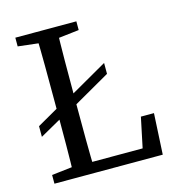

<svg xmlns="http://www.w3.org/2000/svg" viewBox="-101 -760 799 851"><g transform="rotate(-15 298.5 -335.0)"><path d="M396 -460 185 -339V-289L396 -410V-460ZM185 -344 45 -264V-215L185 -294V-344ZM45 0H185V-55H175L45 -40V0ZM137 0H233C230 -101 230 -205 230 -290V-360C230 -463 230 -567 233 -670H137C140 -569 140 -465 140 -360V-310C140 -207 140 -103 137 0ZM185 0H542L552 -188H492L457 -21L493 -50H185V0ZM45 -630 175 -615H195L325 -630V-670H45V-630Z"/></g></svg>

Font: Source Serif Variable
Style: Regular
Weight: 389
Designer: Frank Grießhammer
Foundry: Adobe Systems Incorporated
Version: Version 3.001;hotconv 1.0.111;makeotfexe 2.5.65597